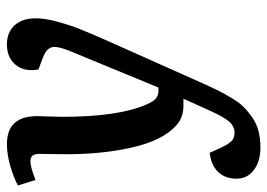

<svg xmlns="http://www.w3.org/2000/svg" viewBox="-134 -434 794 571"><g transform="rotate(-90 263.5 -148.0)"><path d="M301.8 57.1Q289.1 85.4 279.8 104Q270.5 122.6 257.3 144.5Q244.1 166.5 230.5 179.9Q216.8 193.4 199 205.6Q181.2 217.8 159.2 223.4Q137.2 229 110.8 229Q69.8 229 43.9 209.5Q18.1 189.9 18.1 158.2Q18.1 123.5 38.6 102.8Q59.1 82 95.2 78.1L108.9 108.9Q114.7 121.1 117.9 126.7Q121.1 132.3 126.7 139.4Q132.3 146.5 139.2 149.2Q146 151.9 154.8 151.9Q174.3 151.9 188.2 135.5Q202.1 119.1 219.2 81.1L255.9 0H235.8Q206.1 0 185.8 -13.9Q165.5 -27.8 146 -59.1Q120.1 -101.6 105.5 -178.7Q90.8 -255.9 90.8 -351.1L91.8 -426.8Q91.8 -442.4 86.7 -448.7Q81.5 -455.1 69.8 -455.1Q53.2 -455.1 14.2 -439.9L-2 -492.2Q19 -503.9 54 -514.4Q88.9 -524.9 121.1 -524.9Q204.1 -524.9 204.1 -435.1Q204.1 -424.3 203.1 -399.9Q202.1 -375.5 202.1 -359.9Q202.1 -192.9 238.8 -109.9Q248 -88.4 257.3 -81.3Q266.6 -74.2 279.8 -74.2H289.1L397.9 -337.9Q413.6 -376.5 408.7 -392.3Q403.8 -408.2 377.9 -418L342.8 -431.2Q335.4 -474.1 357.2 -499.5Q378.9 -524.9 417 -524.9Q453.6 -524.9 474.4 -502Q495.1 -479 495.1 -439Q495.1 -411.1 484.6 -373.3Q474.1 -335.4 462.9 -307.6Q451.7 -279.8 428.2 -226.1Z"/></g></svg>

Font: Literata Book SemiBold
Style: Italic
Weight: 600
Italic angle: -3°
Designer: Latin by Veronika Burian and Jose Scaglione. Greek by Irene Vlachou. Cyrillic by Vera Evstafieva
Foundry: TypeTogether
Version: Version 1.003;PS 001.003;hotconv 1.0.88;makeotf.lib2.5.64775